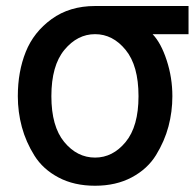

<svg xmlns="http://www.w3.org/2000/svg" viewBox="-20 -588 640 626"><path d="M38.1 -274.4Q38.1 -354.5 64 -418.9Q89.8 -483.4 148.4 -525.9Q207 -568.4 290 -568.4H594.7V-476.6H477.5Q504.9 -448.2 523.4 -391.6Q542 -335 542 -274.4Q542 -223.6 529.3 -175.8Q516.6 -127.9 488.8 -82.5Q460.9 -37.1 409.7 -9.8Q358.4 17.6 290 17.6Q221.7 17.6 170.9 -9.3Q120.1 -36.1 92.3 -80.6Q64.5 -125 51.3 -173.8Q38.1 -222.7 38.1 -274.4ZM147.5 -274.4Q147.5 -175.8 189.5 -125Q231.4 -74.2 290 -74.2Q347.7 -74.2 389.6 -125Q431.6 -175.8 431.6 -274.4Q431.6 -374 389.6 -425.3Q347.7 -476.6 290 -476.6Q232.4 -476.6 189.9 -425.3Q147.5 -374 147.5 -274.4Z"/></svg>

Font: Gothic A1 SemiBold
Style: Regular
Weight: 600
Version: Version 2.50